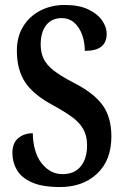

<svg xmlns="http://www.w3.org/2000/svg" viewBox="-20 -744 500 774"><path d="M222 10Q150 10 108 -9Q66 -28 48 -59Q30 -90 30 -127Q30 -168 54 -187.5Q78 -207 112 -207Q114 -128 148.5 -85Q183 -42 232 -42Q280 -42 305.5 -73.5Q331 -105 331 -158Q331 -197 315.5 -224Q300 -251 269.5 -273Q239 -295 195 -319Q116 -361 82 -411.5Q48 -462 48 -540Q48 -596 73.5 -637.5Q99 -679 143 -701.5Q187 -724 241 -724Q298 -724 335 -706.5Q372 -689 391 -662.5Q410 -636 410 -607Q410 -574 389 -556.5Q368 -539 322 -539Q322 -572 311.5 -602.5Q301 -633 280 -652Q259 -671 228 -671Q189 -671 166.5 -643Q144 -615 144 -564Q144 -533 155.5 -508Q167 -483 195.5 -460.5Q224 -438 276 -411Q357 -370 393 -321Q429 -272 429 -194Q429 -98 371.5 -44Q314 10 222 10Z"/></svg>

Font: Noto Serif Georgian ExtraCondensed SemiBold
Style: Regular
Weight: 600
Width: 2
Designer: Monotype Design Team, Akaki Razmadze
Foundry: Google LLC
Version: Version 2.003; ttfautohint (v1.8.4.7-5d5b)